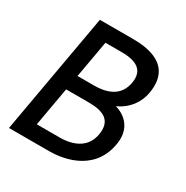

<svg xmlns="http://www.w3.org/2000/svg" viewBox="-161 -833 934 966"><g transform="rotate(30 305.5 -350.0)"><path d="M21 0H256C316 0 499 -16 531 -199C546 -281 509 -341 432 -364C498 -393 536 -451 545 -507C576 -684 420 -700 337 -700H145ZM133 -86 173 -312H305C389 -312 445 -287 430 -199C416 -118 348 -86 265 -86ZM189 -399 227 -614H322C408 -614 458 -585 444 -507C430 -429 370 -399 283 -399Z"/></g></svg>

Font: Uncut Sans Medium
Style: Italic
Weight: 500
Italic angle: -10°
Designer: Kasper Nordkvist
Foundry: Uncut Type
Version: Version 1.111;FEAKit 1.0